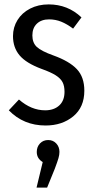

<svg xmlns="http://www.w3.org/2000/svg" viewBox="-20 -558 433 872"><path d="M350 -479 312 -428Q284 -449 258 -459.5Q232 -470 203 -470Q168 -470 147.5 -450.5Q127 -431 127 -397Q127 -364 147 -345Q167 -326 223 -306Q295 -280 329 -244Q363 -208 363 -146Q363 -71 312.5 -29.5Q262 12 187 12Q87 12 20 -57L66 -106Q122 -57 185 -57Q225 -57 249 -79Q273 -101 273 -141Q273 -168 264 -185Q255 -202 233 -216Q211 -230 169 -245Q99 -271 69 -306.5Q39 -342 39 -394Q39 -434 59.5 -467Q80 -500 117 -519Q154 -538 201 -538Q288 -538 350 -479ZM250 132Q250 145 245.5 160.5Q241 176 229 208L194 294H146L174 178Q147 162 147 132Q147 109 161.5 93.5Q176 78 199 78Q221 78 235.5 93.5Q250 109 250 132Z"/></svg>

Font: Fira Sans Compressed
Style: Regular
Weight: 400
Width: 1
Designer: bBox Type GmbH & Carrois Corporate GbR & Edenspiekermann AG
Foundry: bBox Type GmbH & Carrois Corporate GbR & Edenspiekermann AG
Version: Version 4.301